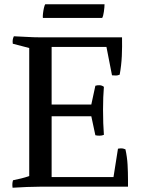

<svg xmlns="http://www.w3.org/2000/svg" viewBox="-20 -875 665 900"><path d="M222 -330V-45H512L533 -178Q545 -180 551.5 -179.5Q558 -179 568 -175Q576 -139 578 -103Q580 -67 580 -31V0H172Q144 0 105.5 1.5Q67 3 39 5Q36 -14 41 -30Q60 -34 79 -38.5Q98 -43 117 -50V-650L40 -670Q37 -689 45 -705Q72 -704 105.5 -702Q139 -700 167 -700H552Q553 -656 551 -612Q549 -568 541 -525Q531 -521 524 -521Q517 -521 505 -522L479 -655H222V-385H408L427 -473Q436 -476 447 -475.5Q458 -475 467 -468Q465 -446 464 -418Q463 -390 463 -361Q463 -329 464 -298Q465 -267 467 -243Q458 -239 447 -239Q436 -239 427 -241L408 -330ZM181 -791Q180 -798 181.5 -811.5Q183 -825 186 -838Q189 -851 192 -855H470Q470 -842 467 -820.5Q464 -799 459 -791Z"/></svg>

Font: Alike
Style: Regular
Weight: 400
Designer: Sveta Sebyakina
Foundry: Cyreal (www.cyreal.org)
Version: Version 1.301; ttfautohint (v1.8.4.7-5d5b)